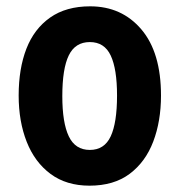

<svg xmlns="http://www.w3.org/2000/svg" viewBox="-20 -577 567 607"><path d="M489 -275Q489 -194 464.5 -129.5Q440 -65 390 -27.5Q340 10 263 10Q190 10 140 -27Q90 -64 64.5 -128.5Q39 -193 39 -275Q39 -360 63.5 -423Q88 -486 138.5 -521.5Q189 -557 265 -557Q365 -557 427 -484Q489 -411 489 -275ZM177 -273Q177 -189 197.5 -146Q218 -103 264 -103Q310 -103 330 -146Q350 -189 350 -275Q350 -359 330 -401.5Q310 -444 264 -444Q218 -444 197.5 -402Q177 -360 177 -273Z"/></svg>

Font: Noto Sans Condensed
Style: Bold
Weight: 700
Width: 3
Designer: Monotype Design Team
Foundry: Monotype Imaging Inc.
Version: Version 2.013; ttfautohint (v1.8.4.7-5d5b)